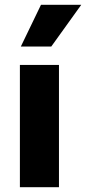

<svg xmlns="http://www.w3.org/2000/svg" viewBox="-20 -781 359 801"><path d="M226 0H63V-510H226ZM319 -761 194 -587H67L151 -761Z"/></svg>

Font: Wix Madefor Text ExtraBold
Style: Regular
Weight: 800
Designer: Dalton Maag Ltd
Foundry: Dalton Maag Ltd
Version: Version 3.100